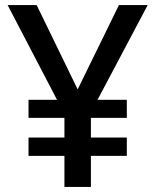

<svg xmlns="http://www.w3.org/2000/svg" viewBox="-20 -734 612 754"><path d="M285 -383 447 -714H560L363 -342H478V-271H337V-194H478V-122H337V0H233V-122H92V-194H233V-271H92V-342H204L10 -714H124Z"/></svg>

Font: Noto Kufi Arabic Medium
Style: Regular
Weight: 500
Designer: Monotype Design Team, David Williams, Khaled Hosny
Foundry: Google LLC
Version: Version 2.109; ttfautohint (v1.8.4.7-5d5b)